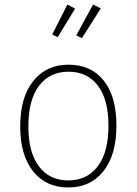

<svg xmlns="http://www.w3.org/2000/svg" viewBox="-20 -816 602 846"><path d="M277 -796 311 -778 234 -652 210 -664ZM390 -796 424 -779 341 -648 316 -660ZM282 -531Q381 -531 437 -461Q493 -391 493 -262Q493 -134 436 -62Q379 10 281 10Q182 10 125.5 -61.5Q69 -133 69 -259Q69 -387 126.5 -459Q184 -531 282 -531ZM105 -259Q105 -145 151.5 -83Q198 -21 281 -21Q363 -21 410.5 -83Q458 -145 458 -262Q458 -377 411.5 -438.5Q365 -500 282 -500Q199 -500 152 -438Q105 -376 105 -259Z"/></svg>

Font: Fira Sans UltraLight
Style: Regular
Weight: 200
Designer: Carrois Corporate & Edenspiekermann AG
Foundry: Carrois Corporate GbR & Edenspiekermann AG
Version: Version 4.106;PS 004.106;hotconv 1.0.70;makeotf.lib2.5.58329